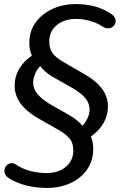

<svg xmlns="http://www.w3.org/2000/svg" viewBox="-20 -734 596 943"><path d="M212 189Q157 189 109.5 177Q62 165 25 142Q10 133 5 121Q0 109 2.5 97.5Q5 86 13.5 77.5Q22 69 34.5 67.5Q47 66 61 76Q92 96 129.5 106Q167 116 209 116Q249 116 278.5 101.5Q308 87 324 62.5Q340 38 340 6Q340 -30 324 -51Q308 -72 271 -94L164 -155Q127 -177 102 -201.5Q77 -226 64.5 -254Q52 -282 52 -312Q52 -359 75.5 -398Q99 -437 143 -465L140 -453Q133 -468 128.5 -485Q124 -502 124 -523Q124 -582 155.5 -624.5Q187 -667 238.5 -690.5Q290 -714 351 -714Q399 -714 441.5 -703.5Q484 -693 524 -667Q539 -658 544.5 -646Q550 -634 547 -622.5Q544 -611 535 -603.5Q526 -596 513 -595Q500 -594 485 -603Q458 -621 423 -631Q388 -641 353 -641Q313 -641 283.5 -626.5Q254 -612 238 -587.5Q222 -563 222 -530Q222 -495 238 -473Q254 -451 292 -429L396 -369Q434 -347 459.5 -322.5Q485 -298 497.5 -270.5Q510 -243 510 -212Q510 -166 486.5 -126.5Q463 -87 418 -58L421 -75Q429 -60 433.5 -42Q438 -24 438 -3Q438 56 407 99.5Q376 143 325 166Q274 189 212 189ZM143 -329Q143 -298 163.5 -273Q184 -248 223 -224L318 -170Q344 -155 361.5 -140Q379 -125 390 -108L378 -109Q399 -129 409.5 -152.5Q420 -176 420 -196Q420 -227 399 -252Q378 -277 337 -301L245 -353Q220 -367 202.5 -382.5Q185 -398 173 -415L186 -419Q164 -398 153.5 -374Q143 -350 143 -329Z"/></svg>

Font: Nunito ExtraLight SemiBold
Style: Italic
Weight: 600
Italic angle: -9°
Version: Version 3.602